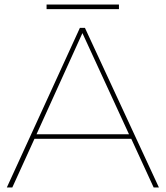

<svg xmlns="http://www.w3.org/2000/svg" viewBox="-20 -821 726 841"><path d="M555 -213H131L34 0H10L330 -699H352L676 0H653ZM545 -233 341 -676 140 -233ZM501 -801V-781H184V-801Z"/></svg>

Font: Montserrat-Arabic Thin
Style: Regular
Weight: 250
Designer: Mohamed Gaber
Foundry: Kief Type Foundry
Version: Version 5.008